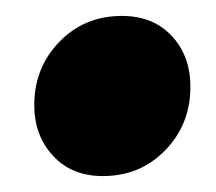

<svg xmlns="http://www.w3.org/2000/svg" viewBox="-20 -426 271 241"><path d="M23 -294Q23 -341 54.5 -373.5Q86 -406 133 -406Q172 -406 195.5 -381Q219 -356 219 -317Q219 -270 187.5 -237.5Q156 -205 109 -205Q70 -205 46.5 -230.5Q23 -256 23 -294Z"/></svg>

Font: Fira Sans Condensed Black
Style: Italic
Weight: 900
Width: 3
Italic angle: -8°
Designer: Carrois Corporate & Edenspiekermann AG
Foundry: Carrois Corporate GbR & Edenspiekermann AG
Version: Version 4.203